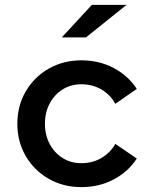

<svg xmlns="http://www.w3.org/2000/svg" viewBox="-20 -756 640 786"><path d="M313 10Q239 10 179.5 -24Q120 -58 85.5 -117Q51 -176 51 -249Q51 -323 85.5 -382Q120 -441 179.5 -475Q239 -509 313 -509Q387 -509 446.5 -477Q506 -445 540 -392L452 -331Q432 -368 395.5 -389.5Q359 -411 313 -411Q270 -411 236.5 -390Q203 -369 183.5 -332.5Q164 -296 164 -249Q164 -203 183.5 -166.5Q203 -130 236.5 -109Q270 -88 313 -88Q359 -88 395.5 -109.5Q432 -131 452 -167L540 -107Q506 -54 446.5 -22Q387 10 313 10ZM233 -603 356 -736H498L332 -603Z"/></svg>

Font: Red Hat Mono Medium
Style: Regular
Weight: 500
Monospace: yes
Designer: Pentagram, MCKL
Foundry: Pentagram, MCKL
Version: Version 1.023; ttfautohint (v1.8.3)